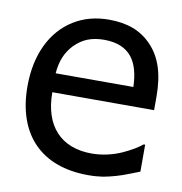

<svg xmlns="http://www.w3.org/2000/svg" viewBox="-69 -625 664 702"><g transform="rotate(10 263.0 -274.5)"><path d="M303.2 12.7C324.2 12.7 342.8 11.2 358.4 8.8C390.1 2.9 420.4 -5.9 449.7 -17.6L489.7 -33.2V-133.3H484.4C466.3 -118.7 442.9 -105 414.1 -91.8C380.9 -76.7 341.3 -67.4 302.2 -67.4C188.5 -67.4 122.1 -137.7 122.1 -263.2H500V-313C500 -398.4 480 -457.5 439.5 -500C400.4 -541 349.6 -560.5 281.2 -560.5C231.4 -560.5 187.5 -548.8 149.4 -524.9C73.2 -477.5 28.8 -386.7 28.8 -269.5C28.8 -89.8 129.4 12.7 303.2 12.7ZM122.1 -333.5C126 -379.9 139.6 -413.1 167 -441.9C195.8 -470.7 228.5 -484.9 275.9 -484.9C322.8 -484.9 357.4 -470.7 379.4 -442.9C398.9 -418 409.2 -381.8 410.6 -333.5Z"/></g></svg>

Font: SG Kara Light
Style: Regular
Weight: 400
Designer: Damoon Khanjanzadeh
Version: Version 1.000